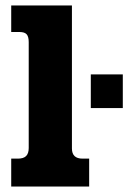

<svg xmlns="http://www.w3.org/2000/svg" viewBox="-20 -682 469 702"><path d="M21 -102H45Q66 -102 75.5 -111.5Q85 -121 85 -141V-528Q85 -548 77.5 -556.5Q70 -565 51 -565H21V-662H243V-139Q243 -102 282 -102H306V0H21ZM312 -410H429V-287H312Z"/></svg>

Font: Pridi SemiBold
Style: Regular
Weight: 600
Designer: Katatrad Team
Foundry: CadsonDemak
Version: Version 1.001